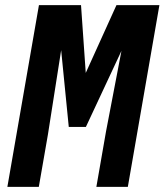

<svg xmlns="http://www.w3.org/2000/svg" viewBox="-20 -731 644 751"><path d="M296.9 -710.9 315.4 -445.8 435.5 -710.9H603.5L480 0H356.9L394.5 -215.8L455.1 -532.2L315.9 -234.4H249L219.2 -534.7L167.5 -205.1L131.8 0H8.8L132.3 -710.9Z"/></svg>

Font: Roboto Mono
Style: Bold Italic
Weight: 700
Designer: Google
Version: Version 2.000985; 2015; ttfautohint (v1.3)